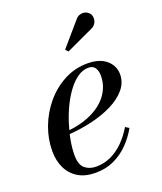

<svg xmlns="http://www.w3.org/2000/svg" viewBox="-131 -777 735 872"><g transform="rotate(-20 236.0 -341.0)"><path d="M181 10Q131 10 97.2 -10.5Q63.5 -31 46 -67Q28.5 -103 28.5 -150Q28.5 -208.5 50 -265.5Q71.5 -322.5 110.5 -368.8Q149.5 -415 201.5 -442.5Q253.5 -470 314 -470Q373 -470 405.2 -442Q437.5 -414 437.5 -373Q437.5 -333.5 411 -301.8Q384.5 -270 339.2 -247.5Q294 -225 237 -211.8Q180 -198.5 118.5 -195V-211.5Q159.5 -214.5 195.2 -224.5Q231 -234.5 260 -250.8Q289 -267 310 -289.2Q331 -311.5 342.2 -338.8Q353.5 -366 353.5 -397.5Q353.5 -418.5 344 -434.2Q334.5 -450 311.5 -450Q285 -450 260.2 -433.2Q235.5 -416.5 213.8 -387.8Q192 -359 174.2 -322.8Q156.5 -286.5 143.8 -247Q131 -207.5 124 -169.2Q117 -131 117 -98.5Q117 -52 138.5 -33.8Q160 -15.5 193 -15.5Q231 -15.5 264.8 -31.2Q298.5 -47 326.5 -75Q354.5 -103 376.5 -140L394 -129Q373.5 -92 342.8 -60.2Q312 -28.5 271.8 -9.2Q231.5 10 181 10ZM252.5 -550 241 -563 337.5 -675Q346 -685.5 356.2 -689.2Q366.5 -693 376.5 -692Q386.5 -691 394.5 -685.8Q402.5 -680.5 407 -673.5Q413 -663.5 412.2 -650.8Q411.5 -638 404.5 -627.5Q397.5 -617 385 -611.5Z"/></g></svg>

Font: Bodoni Moda 11pt Medium
Style: Italic
Weight: 500
Italic angle: -13°
Designer: Owen Earl
Foundry: indestructible type
Version: Version 2.004